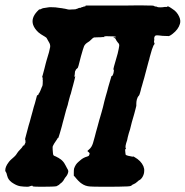

<svg xmlns="http://www.w3.org/2000/svg" viewBox="-28 -677 706 731"><path d="M557 -655Q559 -653 565 -652Q569 -652 570 -651Q572 -649 583 -649Q585 -649 591.5 -649.5Q598 -650 598.5 -650.5Q599 -651 604 -650.5Q609 -650 609 -652L610 -653L614 -652Q620 -649 627 -644Q638 -637 643 -631Q650 -623 654 -614Q661 -599 657 -586Q651 -565 629 -548Q615 -537 610 -540Q609 -540 605 -540Q590 -540 578 -542Q569 -543 565 -542Q559 -539 559 -530Q560 -527 559 -523Q558 -519 558.5 -516.5Q559 -514 560 -512.5Q561 -511 560 -509Q556 -505 553 -495Q551 -491 548 -480Q545 -469 542 -459Q540 -449 538 -444Q537 -440 532 -421.5Q527 -403 526 -399Q525 -395 521 -380Q519 -375 517 -366.5Q515 -358 513 -352Q511 -346 509.5 -340.5Q508 -335 507.5 -332Q507 -329 505 -323Q503 -314 499 -311Q496 -308 493 -298Q491 -290 491 -282V-274L488 -262Q485 -250 483 -243Q476 -217 474 -212Q472 -203 467 -184Q465 -178 462.5 -170Q460 -162 458.5 -155Q457 -148 456 -143Q447 -118 451 -112Q453 -110 451 -110Q450 -110 449 -108.5Q448 -107 449 -99Q450 -88 451 -87Q456 -84 474 -81Q477 -80 478.5 -81Q480 -82 484 -79Q509 -65 518 -44Q522 -34 521 -26Q521 -16 516 -6Q513 0 509 4Q505 8 504 8Q502 8 491 18Q488 21 481 24Q474 27 473 29Q470 33 447 33Q432 34 376.5 34Q321 34 315 33Q297 32 283 22Q272 15 257 -4L253 -8V-19Q253 -31 254 -35Q256 -42 261 -50Q265 -56 271 -61Q274 -64 278 -67Q289 -77 304 -81Q310 -83 311 -85Q312 -86 311 -86.5Q310 -87 312 -88Q316 -93 308 -99Q305 -101 305 -102Q305 -103 311 -108Q321 -116 326 -132Q330 -148 333 -157Q335 -164 337.5 -174.5Q340 -185 343 -194Q348 -214 350 -220Q351 -223 353 -230Q355 -237 358.5 -249Q362 -261 364 -269Q366 -277 367 -281.5Q368 -286 369.5 -292Q371 -298 374.5 -310.5Q378 -323 380 -329.5Q382 -336 384 -345Q392 -373 396 -386Q396 -388 397.5 -387.5Q399 -387 400 -389Q401 -391 402 -393Q403 -395 403 -395L405 -403V-405Q406 -407 405.5 -409.5Q405 -412 404 -412Q403 -412 406 -424Q412 -444 420 -473Q425 -494 426 -503Q426 -508 424.5 -510.5Q423 -513 420 -516Q415 -522 413 -527Q411 -532 405 -534L403 -535H408Q414 -535 414 -536Q414 -537 412 -537Q407 -539 384 -539Q375 -540 369 -538H367L368 -537L370 -536H364Q357 -535 344.5 -535Q332 -535 331 -534.5Q330 -534 328 -533.5Q326 -533 319 -526Q312 -519 308 -517Q296 -510 292 -501Q289 -494 280 -462Q276 -446 274 -438.5Q272 -431 271 -427Q268 -416 266 -417L261 -412Q260 -410 260 -409Q257 -406 257 -399Q257 -394 256 -391Q255 -384 256 -384Q256 -384 257 -385L259 -387L258 -384Q257 -380 256.5 -377Q256 -374 254 -367Q252 -360 250.5 -353.5Q249 -347 247 -341Q245 -335 243.5 -327.5Q242 -320 239 -313Q235 -297 232 -287Q230 -280 230 -278Q229 -275 224 -259Q222 -252 220 -244Q218 -236 215 -225Q212 -214 211 -210.5Q210 -207 208 -198.5Q206 -190 203.5 -182.5Q201 -175 199 -167Q194 -150 193 -151.5Q192 -153 190 -148Q188 -144 178 -130Q174 -122 173 -120.5Q172 -119 172.5 -108Q173 -97 173.5 -95Q174 -93 174 -91Q174 -89 175 -87Q176 -85 179 -83.5Q182 -82 184 -81.5Q186 -81 187 -80Q188 -79 191.5 -77.5Q195 -76 195.5 -75.5Q196 -75 199 -73Q208 -68 216 -57Q219 -52 222 -46.5Q225 -41 227 -37Q232 -30 232 -24Q231 -14 223 -4Q220 -1 217.5 3.5Q215 8 213 11Q208 18 203 21Q197 25 198 26L187 32Q177 34 134 34Q102 34 99 33Q97 32 96 32Q97 31 95 30Q92 30 86 32Q83 34 76 34Q63 34 49 32Q37 30 24 22Q8 13 2 0Q1 -3 -1 -9Q-3 -19 -6 -23Q-8 -24 -8 -28Q-8 -42 4 -58Q10 -67 26 -80Q33 -86 38 -95Q41 -100 48.5 -107.5Q56 -115 58 -119Q60 -123 60 -123Q60 -123 61 -123Q64 -121 66 -128Q67 -131 68 -132Q69 -133 69 -135Q69 -145 68 -145Q67 -146 68 -150Q73 -169 81 -199Q85 -211 85.5 -214Q86 -217 89.5 -229Q93 -241 96 -252.5Q99 -264 100.5 -269.5Q102 -275 105 -284Q113 -313 113 -314Q113 -315 114.5 -314.5Q116 -314 117 -315Q118 -316 119 -319Q120 -322 120 -322Q121 -321 123 -326Q124 -328 125 -330Q126 -332 127.5 -336Q129 -340 129.5 -341Q130 -342 131 -345Q132 -348 133 -349Q135 -353 135 -372Q135 -374 134.5 -374Q134 -374 134 -376Q135 -378 134.5 -380.5Q134 -383 133 -383Q132 -383 132.5 -384Q133 -385 135 -392.5Q137 -400 141 -415Q145 -430 146 -435Q147 -440 149 -446Q161 -484 163 -498Q164 -508 158 -517Q156 -520 154 -524Q150 -532 148 -534Q146 -536 142 -538Q126 -547 118 -554Q103 -568 98 -583Q90 -608 113 -633Q123 -644 123 -641Q123 -640 131 -644L136 -646H137Q149 -648 156 -649Q160 -650 169 -649.5Q178 -649 183 -649Q187 -648 194 -647.5Q201 -647 205 -646Q209 -646 211 -645Q212 -645 218 -644Q224 -643 225 -642.5Q226 -642 231 -641Q236 -640 245 -641Q262 -641 262 -643Q262 -643 263 -643Q266 -643 270 -646Q271 -646 272 -646Q273 -646 273 -646.5Q273 -647 274 -647Q282 -647 282 -649Q282 -650 284 -650Q289 -650 289 -651Q289 -652 291 -652Q298 -652 298 -655V-656H361Q424 -656 456 -656Q488 -656 496 -656.5Q504 -657 509 -656.5Q514 -656 535.5 -656Q557 -656 557 -655Z"/></svg>

Font: TT2020 Style B
Style: Italic
Weight: 400
Italic angle: -15°
Version: Version 0.2.000